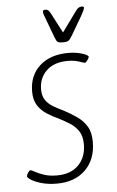

<svg xmlns="http://www.w3.org/2000/svg" viewBox="-53 -755 488 801"><g transform="rotate(-5 191.5 -354.5)"><path d="M153 9Q117 9 89 1Q61 -7 45.5 -17Q30 -27 31 -33Q31 -38 37 -47Q43 -56 47 -56Q52 -56 66 -48Q80 -40 102.5 -32.5Q125 -25 157 -25Q214 -25 246.5 -58Q279 -91 279 -145Q279 -179 265 -200Q251 -221 229.5 -234.5Q208 -248 183 -261Q158 -272 135 -287Q112 -302 97.5 -324.5Q83 -347 83 -382Q83 -450 127.5 -490Q172 -530 247 -530Q278 -530 304.5 -522Q331 -514 331 -506Q330 -501 323.5 -492Q317 -483 313 -483Q309 -483 289.5 -490Q270 -497 241 -497Q185 -497 153 -466.5Q121 -436 121 -388Q121 -360 133.5 -342.5Q146 -325 166 -313.5Q186 -302 209 -291Q237 -276 261.5 -259Q286 -242 301.5 -217Q317 -192 317 -152Q317 -78 272.5 -34.5Q228 9 153 9ZM321 -718Q329 -718 329 -712Q329 -708 324 -698Q319 -688 313 -677L269 -602Q259 -585 252.5 -580.5Q246 -576 229 -576Q212 -576 206.5 -580.5Q201 -585 195 -602L167 -677Q163 -686 160 -695.5Q157 -705 157 -710Q157 -718 167 -718Q174 -718 178.5 -715Q183 -712 189 -701L233 -617L294 -701Q302 -712 308 -715Q314 -718 321 -718Z"/></g></svg>

Font: Asap Semi Condensed Semi Condensed Thin
Style: Italic
Weight: 100
Width: 4
Italic angle: -6°
Designer: Pablo Cosgaya
Foundry: Omnibus-Type
Version: Version 3.001; ttfautohint (v1.8.4.7-5d5b)